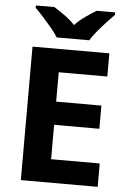

<svg xmlns="http://www.w3.org/2000/svg" viewBox="-61 -978 683 1023"><g transform="rotate(5 280.0 -467.0)"><path d="M501 0H90V-714H501V-590H241V-433H483V-309H241V-125H501ZM214 -774Q200 -797 177.5 -824Q155 -851 131.5 -877Q108 -903 89 -921V-934H188Q214 -918 244 -896.5Q274 -875 300 -848Q326 -875 357 -896.5Q388 -918 414 -934H513V-921Q495 -903 471 -877Q447 -851 424.5 -824Q402 -797 388 -774Z"/></g></svg>

Font: Noto Sans Duployan
Style: Bold
Weight: 700
Designer: David Corbett
Foundry: David Corbett
Version: Version 3.001